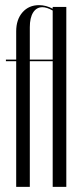

<svg xmlns="http://www.w3.org/2000/svg" viewBox="-20 -727 309 747"><path d="M43 -495V-605Q43 -651 67.5 -679Q92 -707 132 -707Q159 -707 185 -693V-700H238V0H185V-489H96V0H43V-489H3V-495ZM185 -495V-686Q162 -699 145 -699Q122 -699 109 -678.5Q96 -658 96 -621V-495Z"/></svg>

Font: Moniqa Cond Display
Style: Regular
Weight: 400
Width: 3
Designer: Rajesh Rajput
Foundry: Rajesh Rajput
Version: Version 1.000